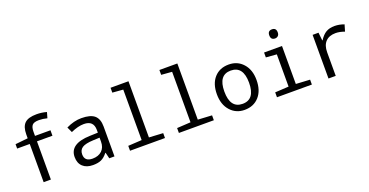

<svg xmlns="http://www.w3.org/2000/svg" viewBox="-31 -1486 4264 2216"><g transform="rotate(-20 2100.5 -377.5)"><path d="M509.8 -469.2H319.8V0H231V-469.2H76.2V-522.9L231 -539.1V-585.9Q231 -680.2 274.9 -722.7Q318.8 -765.1 420.9 -765.1Q483.9 -765.1 543.9 -748L523.9 -678.2Q473.1 -691.9 422.9 -691.9Q362.8 -691.9 341.3 -667.5Q319.8 -643.1 319.8 -586.9V-536.1H509.8Z M1037.1 0 1019 -74.2H1015.1Q977.5 -26.9 938 -8.5Q898.4 9.8 835.9 9.8Q756.3 9.8 711.2 -32.2Q666 -74.2 666 -149.9Q666 -312 915 -319.8L1014.2 -323.2V-356.9Q1014.2 -472.2 895 -472.2Q823.2 -472.2 734.9 -432.1L704.1 -499Q799.8 -545.9 891.1 -545.9Q1002 -545.9 1051.5 -503.4Q1101.1 -460.9 1101.1 -367.2V0ZM1013.2 -262.2 934.1 -258.8Q838.4 -254.9 798.3 -228.8Q758.3 -202.6 758.3 -148.9Q758.3 -62 856 -62Q927.7 -62 970.5 -101.8Q1013.2 -141.6 1013.2 -213.9Z M1460 -689.9 1329.1 -700.2V-759.8H1549.3V-69.8L1721.2 -60.1V0H1292V-60.1L1460 -69.8Z M2060.1 -689.9 1929.2 -700.2V-759.8H2149.4V-69.8L2321.3 -60.1V0H1892.1V-60.1L2060.1 -69.8Z M2698.2 9.8Q2592.8 9.8 2524.7 -66.2Q2456.5 -142.1 2456.5 -269Q2456.5 -397.5 2522.7 -471.7Q2588.9 -545.9 2701.2 -545.9Q2807.6 -545.9 2875.5 -470.2Q2943.4 -394.5 2943.4 -269Q2943.4 -139.6 2876.5 -64.9Q2809.6 9.8 2698.2 9.8ZM2700.2 -64Q2851.6 -64 2851.6 -269Q2851.6 -472.2 2699.2 -472.2Q2548.3 -472.2 2548.3 -269Q2548.3 -64 2700.2 -64Z M3309.6 -756.8Q3361.3 -756.8 3361.3 -701.2Q3361.3 -672.9 3345.9 -658.9Q3330.6 -645 3309.6 -645Q3257.3 -645 3257.3 -701.2Q3257.3 -756.8 3309.6 -756.8ZM3264.6 -465.8 3133.3 -476.1V-536.1H3353.5V-69.8L3525.4 -60.1V0H3096.7V-60.1L3264.6 -69.8Z M4117.7 -523.9 4093.8 -442.9Q4033.7 -464.8 3984.4 -464.8Q3904.8 -464.8 3861.6 -419.7Q3818.4 -374.5 3818.4 -289.1V0H3729.5V-536.1H3801.8L3812.5 -438H3816.4Q3853.5 -496.1 3896 -521Q3938.5 -545.9 4000.5 -545.9Q4058.1 -545.9 4117.7 -523.9Z"/></g></svg>

Font: Droid Sans Mono
Style: Regular
Weight: 400
Monospace: yes
Version: Version 1.00 build 112